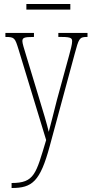

<svg xmlns="http://www.w3.org/2000/svg" viewBox="-20 -701 458 961"><path d="M112 -653H332V-681H112ZM38 215V240H39C141 240 181 208 229 30L354 -432C374 -506 377 -516 413 -516H418V-536H272V-516H290C338 -516 341 -508 341 -494C341 -479 334 -454 326 -424L265 -201C249 -134 233 -78 224 -41C216 -77 196 -143 171 -225L111 -423C100 -459 92 -484 92 -495C92 -512 101 -516 147 -516H150V-536H7V-516H8C53 -516 55 -511 73 -453L211 0C160 169 153 215 38 215Z"/></svg>

Font: Noto Serif ExtraCondensed Thin
Style: Regular
Weight: 100
Width: 2
Designer: Monotype Design Team
Foundry: Monotype Imaging Inc.
Version: Version 2.013